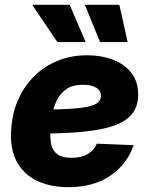

<svg xmlns="http://www.w3.org/2000/svg" viewBox="-20 -770 623 802"><path d="M265.6 11.7Q188 11.7 132.1 -16.1Q76.2 -43.9 48.3 -98.1Q20.5 -152.3 26.9 -231Q31.2 -297.4 55.9 -353.5Q80.6 -409.7 122.6 -451.4Q164.6 -493.2 220.7 -516.1Q276.9 -539.1 343.8 -539.1Q403.3 -539.1 451.9 -520.5Q500.5 -502 528.8 -465.6Q557.1 -429.2 557.1 -375Q557.1 -319.3 524.7 -286.4Q492.2 -253.4 430.9 -237.3Q369.6 -221.2 282 -216.1Q194.3 -210.9 83.5 -210.9L100.1 -311.5Q195.3 -311.5 254.6 -314.5Q314 -317.4 345.9 -324.2Q377.9 -331.1 389.9 -342.3Q401.9 -353.5 401.9 -369.1Q401.9 -391.1 382.1 -403.6Q362.3 -416 326.2 -416Q283.2 -416 257.1 -397.7Q231 -379.4 217 -350.1Q203.1 -320.8 197.8 -287.8Q192.4 -254.9 190.9 -226.1Q188.5 -192.4 194.1 -166.5Q199.7 -140.6 219.7 -125.7Q239.7 -110.8 279.3 -110.8Q320.3 -110.8 347.2 -127Q374 -143.1 384.3 -169.9L538.1 -163.6Q511.2 -84.5 441.2 -36.4Q371.1 11.7 265.6 11.7ZM397.9 -594.2 334.5 -750H478.5L513.2 -594.2ZM219.7 -594.2 114.3 -750H271L337.9 -594.2Z"/></svg>

Font: Inter 24pt ExtraBold
Style: Italic
Weight: 800
Italic angle: -9.3988°
Designer: Rasmus Andersson
Foundry: rsms
Version: Version 4.001;git-66647c0bb